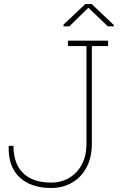

<svg xmlns="http://www.w3.org/2000/svg" viewBox="-20 -910 595 940"><path d="M230 10.3Q132.3 10.3 76.2 -41.5Q20 -93.3 22.5 -192.9L23.4 -195.8H45.9Q45.9 -108.9 93.3 -62.5Q140.6 -16.1 230 -16.1Q279.8 -16.1 319.1 -39.3Q358.4 -62.5 380.9 -105.2Q403.3 -147.9 403.3 -206.1V-684.6H312.5V-710.9H509.3V-684.6H429.7V-206.1Q429.7 -140.1 404.3 -91.6Q378.9 -43 333.7 -16.4Q288.6 10.3 230 10.3ZM291 -781.2V-789.6L397.5 -890.1H429.2L537.1 -787.6V-781.2H507.8L412.6 -872.1L319.8 -781.2Z"/></svg>

Font: Roboto Slab Thin
Style: Regular
Weight: 100
Designer: Google
Version: Version 2.000; ttfautohint (v1.8.1.43-b0c9)